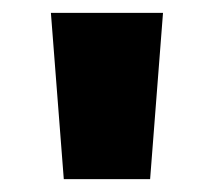

<svg xmlns="http://www.w3.org/2000/svg" viewBox="-20 -734 332 298"><path d="M233 -714 213 -456H79L59 -714Z"/></svg>

Font: Noto Sans Thaana Black
Style: Regular
Weight: 900
Designer: David Williams
Foundry: Google Inc.
Version: Version 3.001; ttfautohint (v1.8.4.7-5d5b)